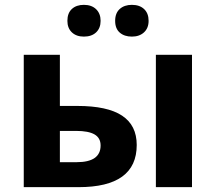

<svg xmlns="http://www.w3.org/2000/svg" viewBox="-20 -772 890 792"><path d="M258 -686Q258 -718 276.5 -735Q295 -752 326 -752Q358 -752 376.5 -734Q395 -716 395 -686Q395 -656 376.5 -638.5Q358 -621 326 -621Q295 -621 276.5 -638.5Q258 -656 258 -686ZM455 -686Q455 -718 474 -735Q493 -752 524 -752Q556 -752 574.5 -734.5Q593 -717 593 -686Q593 -656 574 -638.5Q555 -621 524 -621Q493 -621 474 -637.5Q455 -654 455 -686ZM78 -546H227V-335H299Q423 -335 483.5 -295Q544 -255 544 -174Q544 0 304 0H78ZM623 -546H772V0H623ZM296 -103Q395 -103 395 -172Q395 -203 370 -217.5Q345 -232 294 -232H227V-103Z"/></svg>

Font: OpenSansMMV
Style: Bold
Weight: 700
Foundry: Ascender Corporation
Version: Version 4.001